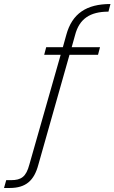

<svg xmlns="http://www.w3.org/2000/svg" viewBox="-130 -778 570 956"><path d="M-82 158C-1 158 40 121 61 42L216 -505H358L368 -543H227L244 -604C265 -684 318 -720 410 -720L420 -758C301 -758 229 -711 200 -604L183 -543H100L90 -505H172L16 42C0 102 -24 119 -75 119H-99L-110 158Z"/></svg>

Font: Momo Neue ExtLt
Style: Italic
Weight: 200
Italic angle: -10°
Designer: Ninad Kale (Devanagari), Jonny Pinhorn (Latin)
Foundry: Indian Type Foundry
Version: 4.004